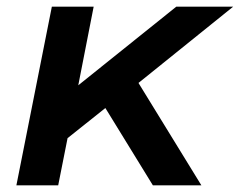

<svg xmlns="http://www.w3.org/2000/svg" viewBox="-20 -554 717 574"><path d="M29 0 135 -534H260L214 -299L507 -534H677L394 -306L582 0H437L295 -231L182 -141L154 0Z"/></svg>

Font: Montserrat SemiBold
Style: Italic
Weight: 600
Italic angle: -11.3°
Designer: Julieta Ulanovsky
Foundry: Julieta Ulanovsky
Version: Version 9.000; ttfautohint (v1.8.4.7-5d5b)